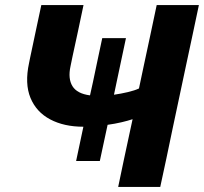

<svg xmlns="http://www.w3.org/2000/svg" viewBox="-20 -733 800 753"><path d="M278.5 -101.5Q286 -137 293.2 -170.8Q300.5 -204.5 307 -236Q231 -236 176.8 -264.8Q122.5 -293.5 99.5 -349.2Q76.5 -405 94 -486Q96 -497 98.2 -507Q100.5 -517 103 -529.5Q114.5 -583 123.2 -625Q132 -667 142 -713H307.5Q295.5 -655.5 285.5 -608.8Q275.5 -562 264.5 -512L256.5 -473Q246 -424.5 264.2 -395Q282.5 -365.5 333 -359L344.5 -411Q352.5 -449.5 361.8 -493.2Q371 -537 381 -583.5H474Q464 -537 454.8 -493.2Q445.5 -449.5 437.5 -411.5L427 -361.5Q455 -365.5 481.5 -371.8Q508 -378 525 -386L543.5 -473.5Q558.5 -542.5 570.2 -598.2Q582 -654 594.5 -713H760Q747.5 -654.5 735.8 -598.8Q724 -543 709 -473.5L658 -233.5Q644 -165.5 632.5 -111.5Q621 -57.5 608.5 0H443.5Q454.5 -53 465.5 -105Q476.5 -157 490.5 -221.5L500 -265.5Q482 -259.5 456.5 -253.5Q431 -247.5 402 -243.5Q395 -210.5 387.2 -174.8Q379.5 -139 371.5 -101.5Z"/></svg>

Font: Commissioner
Style: Bold Italic
Weight: 700
Italic angle: -12°
Designer: Kostas Bartsokas
Foundry: Kostas Bartsokas
Version: Version 1.000; ttfautohint (v1.8.3)